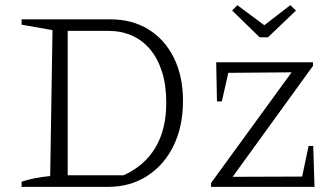

<svg xmlns="http://www.w3.org/2000/svg" viewBox="-20 -726 1282 746"><path d="M407 -651Q493 -651 556.5 -612Q620 -573 655.5 -501.5Q691 -430 691 -334Q691 -235 654.5 -160Q618 -85 552 -42.5Q486 0 401 0H64V-20Q88 -28 115.5 -33.5Q143 -39 175 -42L184 -609L64 -630V-651ZM460 -45Q541 -81 583.5 -152Q626 -223 626 -326Q626 -395 609.5 -447Q593 -499 563 -534.5Q533 -570 492 -588Q451 -606 401 -606H217L243 -631V-20L217 -45ZM800 0V-15L1113 -445L867 -443L842 -332H823L820 -484H1196V-470L884 -39L1154 -40L1179 -159H1197L1202 0ZM989 -581 882 -685 902 -706 1007 -628 1108 -706 1130 -685 1021 -581Z"/></svg>

Font: Piazzolla Thin ExtraLight
Style: Regular
Weight: 250
Version: Version 2.005